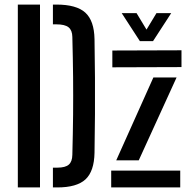

<svg xmlns="http://www.w3.org/2000/svg" viewBox="-20 -820 832 840"><path d="M58 0V-800H155V0ZM211.5 0V-86.5H230.5Q266 -86.5 281 -99.8Q296 -113 296.5 -142.5Q299 -237 299.8 -318.8Q300.5 -400.5 299.8 -482Q299 -563.5 296.5 -658.5Q296 -687.5 280 -700.5Q264 -713.5 226.5 -713.5H211.5V-800H226.5Q314.5 -800 353.2 -764.8Q392 -729.5 393.5 -649Q395 -560 395.5 -480Q396 -400 395.5 -320.2Q395 -240.5 393.5 -151.5Q392 -70.5 354 -35.2Q316 0 230.5 0ZM471.5 -525.5V-599L774 -600V-526.5ZM488.5 -118.5 651 -481H752.5L587 -118.5ZM466.5 0V-73.5H768.5V0ZM592 -640 512.5 -762.5H577.5L621 -690.5L664.5 -762.5H729L649.5 -640Z"/></svg>

Font: Big Shoulders Stencil Text SemiBold
Style: Regular
Weight: 600
Designer: Patric King
Foundry: XO Type Co
Version: Version 1.000